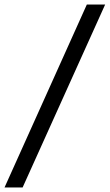

<svg xmlns="http://www.w3.org/2000/svg" viewBox="-29 -727 485 849"><path d="M71 102H-9L355 -707H436Z"/></svg>

Font: Hind Mysuru
Style: Regular
Weight: 400
Designer: Manushi Parikh, Hitesh Malaviya
Foundry: Indian Type Foundry
Version: Version 0.703;PS 1.0;hotconv 1.0.86;makeotf.lib2.5.63406